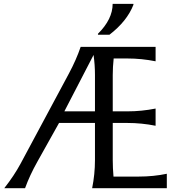

<svg xmlns="http://www.w3.org/2000/svg" viewBox="-20 -982 939 1002"><path d="M676.3 -961.9V-957Q643.1 -871.6 551.3 -800.8H491.2V-805.7Q567.9 -881.8 567.9 -961.9ZM2.4 0Q53.7 -65.4 86.9 -127L339.8 -598.6Q377.9 -669.9 400.9 -737.3H792V-662.1Q718.8 -676.8 645.5 -676.8H573.2Q568.4 -631.8 568.4 -590.8V-400.9H645.5Q718.8 -400.9 792 -415.5V-325.7Q718.8 -340.3 645.5 -340.3H568.4V-146.5Q568.4 -105.5 572.3 -60.5H704.1Q781.2 -60.5 850.6 -75.2V0H460.9Q475.6 -73.2 475.6 -146.5V-340.3H288.1L174.8 -137.7Q135.3 -67.4 110.8 0ZM468.3 -695.3 315.9 -400.9H475.6V-590.8Q475.6 -643.1 468.3 -695.3Z"/></svg>

Font: Classica
Style: Book
Weight: 400
Designer: Wojciech Kalinowski "wmk69" (wmk69@o2.pl)
Foundry: Wojciech Kalinowski "wmk69" (wmk69@o2.pl)
Version: Version 2.1.1; 2021-05-14